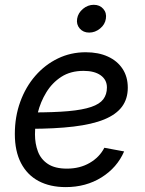

<svg xmlns="http://www.w3.org/2000/svg" viewBox="-20 -764 600 796"><path d="M252.4 11.7Q187.5 11.7 140.1 -13.4Q92.8 -38.6 67.1 -87.9Q41.5 -137.2 41.5 -208.5Q41.5 -280.3 64 -342Q86.4 -403.8 126.7 -450Q167 -496.1 220.2 -521.7Q273.4 -547.4 335.4 -547.4Q388.2 -547.4 427.2 -529.5Q466.3 -511.7 488 -478.8Q509.8 -445.8 509.8 -400.4Q509.8 -354 485.6 -321.5Q461.4 -289.1 411.9 -268.8Q362.3 -248.5 285.2 -239.3Q208 -230 102.5 -230L114.3 -297.9Q203.6 -297.9 263.2 -303.2Q322.8 -308.6 357.9 -320.6Q393.1 -332.5 408.2 -352.5Q423.3 -372.6 423.3 -401.4Q423.3 -433.1 397.5 -451.7Q371.6 -470.2 326.7 -470.2Q272.5 -470.2 234.4 -445.6Q196.3 -420.9 172.1 -381.3Q147.9 -341.8 136.5 -295.9Q125 -250 125 -207Q125 -168.5 137.2 -136Q149.4 -103.5 178.7 -84.2Q208 -64.9 257.3 -64.9Q311 -64.9 351.8 -88.6Q392.6 -112.3 412.6 -151.4L494.6 -136.2Q465.3 -68.8 400.9 -28.6Q336.4 11.7 252.4 11.7ZM349.6 -628.9Q325.2 -628.9 310.5 -645.8Q295.9 -662.6 299.8 -686.5Q303.7 -710.4 324 -727.3Q344.2 -744.1 368.7 -744.1Q393.6 -744.1 408.2 -727.3Q422.9 -710.4 418.9 -686.5Q415.5 -662.6 395 -645.8Q374.5 -628.9 349.6 -628.9Z"/></svg>

Font: Inter 20pt
Style: Italic
Weight: 400
Italic angle: -9.3988°
Version: Version 4.001;git-66647c0bb